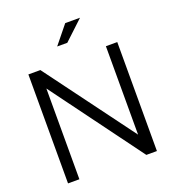

<svg xmlns="http://www.w3.org/2000/svg" viewBox="-160 -1037 1045 1159"><g transform="rotate(-20 362.5 -457.5)"><path d="M77 0V-700H154L575 -132V-700H648V0H580L150 -583V0ZM298 -799 392 -915H487L363 -799Z"/></g></svg>

Font: Red Hat Display
Style: Regular
Weight: 300
Designer: Pentagram, MCKL
Foundry: Pentagram, MCKL
Version: Version 1.023